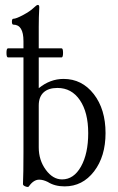

<svg xmlns="http://www.w3.org/2000/svg" viewBox="-20 -745 477 779"><path d="M242.2 11.2Q202.1 11.2 173.8 -6.8Q154.8 -16.1 139.2 -16.1Q116.2 -16.1 97.2 11.2Q94.7 15.6 84 11.7Q73.2 7.8 73.2 2Q75.2 -42 75.2 -126V-512.2H12.2Q6.3 -512.2 6.3 -530.5Q6.3 -548.8 12.2 -548.8H75.2V-578.1Q75.2 -645 34.2 -645Q28.3 -645 28.3 -657Q28.3 -668.9 34.2 -668.9Q45.4 -668.9 73.7 -684.1Q102.1 -699.2 116.2 -712.9Q128.4 -725.1 133.8 -725.1Q140.6 -725.1 139.2 -710.9Q137.2 -675.8 137.2 -636.2V-548.8H230Q235.8 -548.8 235.8 -530.5Q235.8 -512.2 230 -512.2H137.2V-387.2Q183.6 -424.8 237.8 -424.8Q312.5 -424.8 360.4 -363.3Q408.2 -301.8 408.2 -205.1Q408.2 -110.4 361.6 -49.6Q314.9 11.2 242.2 11.2ZM231.9 -17.1Q279.3 -17.1 308.6 -69.3Q337.9 -121.6 337.9 -205.1Q337.9 -289.1 304.2 -338.6Q270.5 -388.2 212.9 -388.2Q176.3 -388.2 156.7 -369.9Q137.2 -351.6 137.2 -316.9V-147Q137.2 -95.2 165.8 -56.2Q194.3 -17.1 231.9 -17.1Z"/></svg>

Font: Junicode SmCond Light
Style: Regular
Weight: 300
Width: 4
Designer: Peter S. Baker
Version: Version 2.206